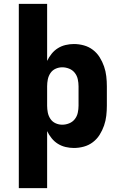

<svg xmlns="http://www.w3.org/2000/svg" viewBox="-20 -755 640 990"><path d="M77 215V-735H223V-441Q232 -460 246 -477.5Q260 -495 278.5 -506.5Q297 -518 318.5 -523Q340 -528 361 -528Q387 -528 412.5 -521Q438 -514 459 -498Q480 -482 494 -459.5Q508 -437 516.5 -412.5Q525 -388 528 -362Q531 -336 531 -310V-210Q531 -184 528 -158Q525 -132 516.5 -107.5Q508 -83 494 -60.5Q480 -38 459 -22Q438 -6 412.5 1Q387 8 361 8Q340 8 318.5 3Q297 -2 278.5 -13.5Q260 -25 246 -42.5Q232 -60 223 -79V215ZM301 -112Q319 -112 336.5 -119Q354 -126 365.5 -140.5Q377 -155 381 -173.5Q385 -192 385 -210V-310Q385 -328 381 -346.5Q377 -365 365.5 -379.5Q354 -394 336.5 -401Q319 -408 301 -408Q283 -408 266.5 -400.5Q250 -393 240 -378Q230 -363 226.5 -345.5Q223 -328 223 -310V-210Q223 -192 226.5 -174.5Q230 -157 240 -142Q250 -127 266.5 -119.5Q283 -112 301 -112Z"/></svg>

Font: Iosevka Custom Heavy Extended
Style: Regular
Weight: 900
Width: 7
Monospace: yes
Designer: Belleve Invis
Foundry: Belleve Invis
Version: Version 11.2.4; ttfautohint (v1.8.4)